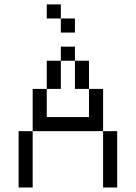

<svg xmlns="http://www.w3.org/2000/svg" viewBox="-20 -832 602 852"><path d="M62.5 0H125V-250H62.5ZM125 -250H437.5V-437.5H375V-312.5H187.5V-437.5H125ZM187.5 -437.5H250V-562.5H187.5ZM187.5 -750H250V-812.5H187.5ZM250 -562.5H312.5V-625H250ZM250 -687.5H312.5V-750H250ZM312.5 -437.5H375V-562.5H312.5ZM437.5 0H500V-250H437.5Z"/></svg>

Font: ChillMoonMono
Style: Regular
Weight: 400
Designer: Warren2060
Foundry: ChillType
Version: Version 1.000;Glyphs 3.1.1 (3135)